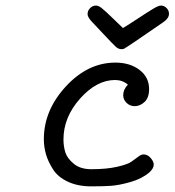

<svg xmlns="http://www.w3.org/2000/svg" viewBox="-20 -659 622 684"><path d="M136.2 -163.1Q136.2 -266.1 214.6 -351.1Q293 -436 391.1 -436Q442.9 -436 477.1 -409.9Q511.2 -383.8 511.2 -341.8Q511.2 -311 495.1 -295.9Q479 -280.8 460 -280.8Q442.9 -280.8 430.9 -292.5Q418.9 -304.2 418.9 -319.8Q418.9 -339.8 435.1 -356.9V-357.9Q416 -374 390.1 -374Q324.2 -374 265.1 -307.6Q206.1 -241.2 206.1 -162.1Q206.1 -138.2 212.6 -116.7Q219.2 -95.2 242.7 -75.7Q266.1 -56.2 305.2 -56.2Q359.4 -56.2 396.7 -64.7Q434.1 -73.2 447.5 -82.5Q460.9 -91.8 471.9 -100.3Q482.9 -108.9 491.2 -108.9Q505.4 -108.9 516.1 -96.9Q526.9 -85 527.8 -73.2Q527.8 -59.1 512.2 -44.9Q485.4 -22 444.6 -10.5Q403.8 1 376.5 2.9Q349.1 4.9 305.2 4.9Q257.3 4.9 222.2 -11.5Q187 -27.8 169.4 -54.9Q151.9 -82 144 -108.6Q136.2 -135.3 136.2 -163.1ZM292 -608.9Q292 -621.1 301 -630.1Q310.1 -639.2 321.8 -639.2Q330.6 -639.2 341.8 -630.6Q353 -622.1 386.2 -589.8Q406.2 -570.8 418 -559.1Q439.9 -572.3 473.9 -594.7Q507.8 -617.2 526.4 -628.2Q544.9 -639.2 553.2 -639.2Q564.5 -639.2 573.2 -630.6Q582 -622.1 582 -609.9Q582 -593.8 562 -580.1Q429.2 -488.3 420.9 -484.9Q417 -483.9 412.1 -483.9Q402.3 -483.9 393.1 -491.9Q383.8 -500 342.8 -543.9Q318.8 -568.8 304.2 -585Q292 -599.1 292 -608.9Z"/></svg>

Font: CMU Typewriter Text
Style: Italic
Weight: 500
Italic angle: -14.04°
Version: Version 0.7.0